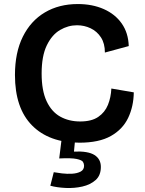

<svg xmlns="http://www.w3.org/2000/svg" viewBox="-20 -693 716 950"><path d="M373 13Q223 13 138.5 -72.5Q54 -158 54 -322Q54 -433 93 -511.5Q132 -590 202 -631.5Q272 -673 365 -673Q437 -673 493.5 -648Q550 -623 582.5 -576.5Q615 -530 617 -465L499 -433Q499 -478 479.5 -508Q460 -538 428.5 -553Q397 -568 361 -568Q317 -568 277 -544.5Q237 -521 211.5 -468.5Q186 -416 186 -329Q186 -245 210.5 -192.5Q235 -140 278 -116Q321 -92 377 -92Q433 -92 466 -114.5Q499 -137 514 -174Q529 -211 531 -255L642 -236Q641 -166 614 -109.5Q587 -53 528.5 -20Q470 13 373 13ZM229 226 246 159Q262 162 287 165Q312 168 337 166.5Q362 165 379 156Q396 147 396 127Q396 117 390.5 108Q385 99 359 93.5Q333 88 273 91L285 -6H352L346 57Q416 54 447.5 74Q479 94 479 133Q479 175 453 198Q427 221 387.5 230Q348 239 305 237Q262 235 229 226Z"/></svg>

Font: Bricolage Grotesque 12pt SemiBold
Style: Regular
Weight: 600
Designer: Mathieu Triay
Foundry: Atelier Triay
Version: Version 1.001; ttfautohint (v1.8.4.7-5d5b);gftools[0.9.33.de